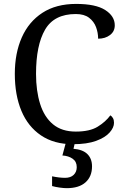

<svg xmlns="http://www.w3.org/2000/svg" viewBox="-20 -727 640 981"><path d="M352.5 9.8Q255.9 9.8 189.5 -35.2Q123 -80.1 89.4 -160.6Q55.7 -241.2 55.7 -349.6Q55.7 -455.1 91.3 -535.6Q127 -616.2 196.8 -661.6Q266.6 -707 369.1 -707Q468.8 -707 517.6 -675.8Q566.4 -644.5 566.4 -597.7Q566.4 -566.4 542 -547.9Q517.6 -529.3 481.4 -529.3Q481.4 -559.6 470.7 -588.4Q460 -617.2 435.1 -636.2Q410.2 -655.3 367.2 -655.3Q256.8 -655.3 210.4 -575.7Q164.1 -496.1 164.1 -349.6Q164.1 -262.7 185.1 -195.8Q206.1 -128.9 251 -91.8Q295.9 -54.7 367.2 -54.7Q438.5 -54.7 479 -79.6Q519.5 -104.5 543.9 -137.7Q551.8 -132.8 557.1 -123.5Q562.5 -114.3 562.5 -99.6Q562.5 -75.2 540 -49.8Q517.6 -24.4 471.2 -7.3Q424.8 9.8 352.5 9.8ZM321.3 234.4Q305.7 234.4 284.7 231.4Q263.7 228.5 246.1 223.6V173.8Q283.2 181.6 312.5 181.6Q340.8 181.6 356.4 166.5Q372.1 151.4 372.1 127Q372.1 98.6 351.1 84Q330.1 69.3 298.8 67.4L319.3 -8.8H365.2L355.5 33.2Q403.3 37.1 426.8 60.5Q450.2 84 450.2 123Q450.2 174.8 417 204.6Q383.8 234.4 321.3 234.4Z"/></svg>

Font: Noto Serif Todhri
Style: Regular
Weight: 400
Designer: Mikhail Merkuryev
Version: Version 1.000; ttfautohint (v1.8.4.7-5d5b)